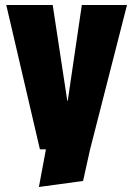

<svg xmlns="http://www.w3.org/2000/svg" viewBox="-20 -595 531 765"><path d="M339 0 311 126 135 150 163 0H139L5 -575H190L248 -194H250L306 -575H486Z"/></svg>

Font: Protest Strike
Style: Regular
Weight: 400
Designer: Octavio Pardo
Foundry: Ashler Design
Version: Version 2.005; ttfautohint (v1.8.4.7-5d5b)